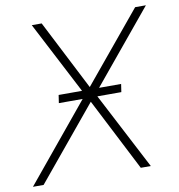

<svg xmlns="http://www.w3.org/2000/svg" viewBox="-101 -784 797 857"><g transform="rotate(-10 297.5 -355.5)"><path d="M144.5 -711.4 306.6 -394.5 567.9 -710.4H616.7L326.7 -359.4L513.7 0H468.3L299.8 -329.1L27.8 0H-20.5L279.8 -364.3L99.6 -711.4ZM446.8 -383.8 441.4 -347.7H158.2L163.6 -383.8Z"/></g></svg>

Font: Roboto ExtraLight
Style: Italic
Weight: 250
Designer: Christian Robertson
Foundry: Google
Version: Version 3.009; 2024